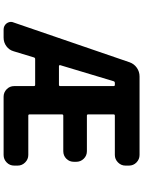

<svg xmlns="http://www.w3.org/2000/svg" viewBox="112 -908 776 1040"><g transform="rotate(90 500.0 -388.0)"><path d="M503.9 -19.5Q480.5 -19.5 463.4 -36.1Q446.3 -52.7 446.3 -77.1V-183.6Q446.3 -190.4 439.5 -190.4H299.8Q293 -190.4 291 -183.6L257.8 -74.2Q251 -49.8 230.5 -34.7Q210 -19.5 183.6 -19.5H140.6Q119.1 -19.5 106.4 -36.1Q98.6 -47.9 98.6 -59.6Q98.6 -66.4 101.6 -73.2L317.4 -702.1Q326.2 -726.6 347.2 -741.2Q368.2 -755.9 394.5 -755.9H819.3Q842.8 -755.9 859.9 -739.3Q877 -722.7 877 -698.2V-679.7Q877 -656.2 859.9 -639.2Q842.8 -622.1 819.3 -622.1H606.4Q599.6 -622.1 599.6 -615.2V-477.5Q599.6 -470.7 606.4 -470.7H798.8Q823.2 -470.7 839.8 -453.6Q856.4 -436.5 856.4 -413.1V-400.4Q856.4 -376 839.8 -359.4Q823.2 -342.8 798.8 -342.8H606.4Q599.6 -342.8 599.6 -335V-160.2Q599.6 -153.3 606.4 -153.3H819.3Q842.8 -153.3 859.9 -136.2Q877 -119.1 877 -95.7V-77.1Q877 -52.7 859.9 -36.1Q842.8 -19.5 819.3 -19.5ZM439.5 -319.3Q446.3 -319.3 446.3 -326.2V-615.2Q446.3 -622.1 439.5 -622.1H429.7Q421.9 -622.1 419.9 -615.2L333 -326.2Q332 -323.2 334 -321.3Q335.9 -319.3 337.9 -319.3Z"/></g></svg>

Font: Rounded Mgen+ 2m bold
Style: Bold
Weight: 700
Designer: [Source Han Sans]
Ryoko NISHIZUKA  (kana & ideographs); Paul D. Hunt (Latin, Greek & Cyrillic); Wenlong ZHANG  (bopomofo
Version: Version 1.059.20150602